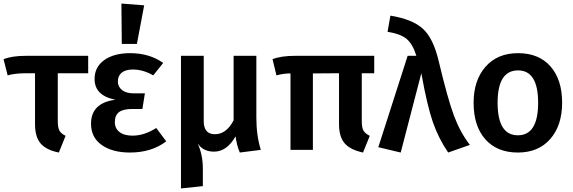

<svg xmlns="http://www.w3.org/2000/svg" viewBox="-27 -843 3225 1080"><path d="M469 -431H298V-162Q298 -125 307.5 -108Q317 -91 342 -79L304 15Q233 1 201.5 -36Q170 -73 170 -145V-431H112Q53 -430 16 -419L-7 -510Q40 -529 119 -529H469Z M656 -823 784 -813 743 -596H658ZM705 -544Q813 -544 891 -489L835 -419Q778 -452 720 -452Q680 -452 658 -434.5Q636 -417 636 -385Q636 -355 659.5 -336.5Q683 -318 724 -318H788L774 -230H717Q665 -230 642 -212Q619 -194 619 -156Q619 -121 645 -100.5Q671 -80 719 -80Q784 -80 852 -123L908 -48Q826 15 704 15Q605 15 545 -27.5Q485 -70 485 -147Q485 -264 622 -282Q505 -305 505 -399Q505 -466 559.5 -505Q614 -544 705 -544Z M1440 0 1322 15Q1306 -20 1298 -76Q1249 10 1177 10Q1116 10 1085 -36Q1114 28 1114 105V204L991 217V-529H1119V-162Q1119 -88 1182 -88Q1246 -88 1287 -166V-529H1415V-181Q1415 -81 1440 0Z M2078 -431H2008V-161Q2008 -124 2018 -107.5Q2028 -91 2053 -79L2015 15Q1944 0 1912 -36.5Q1880 -73 1880 -145V-431L1733 -430V0H1607V-430Q1567 -430 1528 -419L1506 -510Q1552 -529 1635 -529H2078Z M2169 -755Q2293 -735 2352 -681Q2411 -627 2441 -498Q2492 -284 2527 -191Q2562 -98 2616 -28L2494 15Q2440 -64 2408 -155.5Q2376 -247 2343 -431L2227 15L2101 -15L2266 -529H2315Q2295 -594 2261.5 -623Q2228 -652 2153 -664Z M2887 -544Q3004 -544 3069.5 -469.5Q3135 -395 3135 -265Q3135 -138 3068.5 -61.5Q3002 15 2886 15Q2769 15 2703 -59.5Q2637 -134 2637 -265Q2637 -391 2704 -467.5Q2771 -544 2887 -544ZM2887 -447Q2772 -447 2772 -265Q2772 -82 2886 -82Q3000 -82 3000 -265Q3000 -447 2887 -447Z"/></svg>

Font: FiraGO Medium
Style: Regular
Weight: 500
Designer: bBox Type
Foundry: bBox Type GmbH
Version: Version 1.001;PS 001.001;hotconv 1.0.88;makeotf.lib2.5.64775